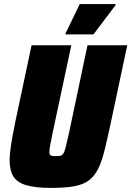

<svg xmlns="http://www.w3.org/2000/svg" viewBox="-20 -909 641 937"><path d="M230 8Q151 8 107 -5.5Q63 -19 45 -48.5Q27 -78 27 -126Q27 -160 34.5 -206Q42 -252 54 -311L134 -688H328L238 -266Q230 -226 225.5 -203Q221 -180 221 -168Q221 -158 224.5 -153.5Q228 -149 235 -148Q242 -147 253 -147Q268 -147 276.5 -149.5Q285 -152 291 -163Q297 -174 302.5 -198.5Q308 -223 318 -266L407 -688H601L521 -311Q504 -232 490.5 -176.5Q477 -121 459 -85Q441 -49 413.5 -28.5Q386 -8 342 0Q298 8 230 8ZM300 -741V-746L369 -889H544V-884L436 -741Z"/></svg>

Font: Saira SemiCondensed Black
Style: Italic
Weight: 900
Width: 4
Italic angle: -12°
Designer: Hector Gatti with collaboration of the Omnibus-Type team
Foundry: Omnibus-Type
Version: Version 1.101